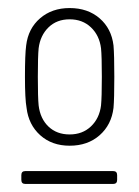

<svg xmlns="http://www.w3.org/2000/svg" viewBox="-20 -728 345 477"><path d="M46 -460Q42 -482 42 -537Q42 -593 45 -615Q50 -657 79.5 -682.5Q109 -708 153 -708Q198 -708 227.5 -682.5Q257 -657 262 -615Q264 -592 264 -537Q264 -482 262 -460Q257 -418 227.5 -392Q198 -366 153 -366Q109 -366 80 -392Q51 -418 46 -460ZM231 -466Q233 -486 233 -537Q233 -589 231 -608Q227 -640 206 -660Q185 -680 153 -680Q121 -680 100.5 -660Q80 -640 76 -608Q74 -589 74 -537Q74 -485 76 -466Q80 -433 100.5 -413.5Q121 -394 153 -394Q185 -394 206 -414Q227 -434 231 -466ZM33 -281V-293Q33 -303 43 -303H261Q271 -303 271 -293V-281Q271 -271 261 -271H43Q33 -271 33 -281Z"/></svg>

Font: Barlow Semi Condensed ExLight
Style: Regular
Weight: 275
Width: 4
Designer: Jeremy Tribby
Foundry: Tribby Type
Version: Version 1.408